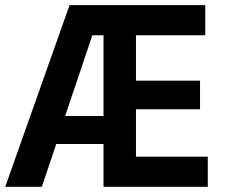

<svg xmlns="http://www.w3.org/2000/svg" viewBox="-23 -720 875 740"><path d="M-2.9 0 245.1 -700.2H768.1V-584H501V-409.2H748V-298.8H501V-116.2H777.8V0H376V-165H193.8L138.2 0ZM228 -272.9H376V-584H333Z"/></svg>

Font: Fixel Text SemiBold
Style: Regular
Weight: 600
Width: 4
Designer: AlfaBravo + MacPaw
Foundry: Kyrylo Tkachov, Marchela Mozhyna, Serhii Makarenko, Maria Weinstein, Zakhar Kryvoshyya
Version: Version 1.211